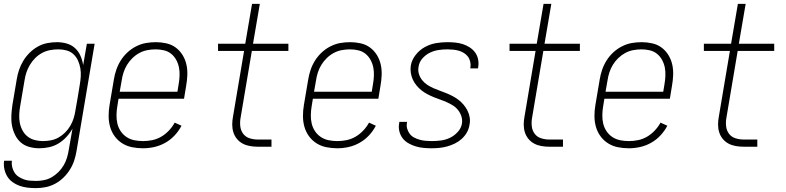

<svg xmlns="http://www.w3.org/2000/svg" viewBox="-24 -755 4044 988"><path d="M161 213Q139 213 117.5 210.5Q96 208 76.5 201Q57 194 40.5 182Q24 170 13.5 153Q3 136 -1.5 115Q-6 94 -3 72H37Q35 88 38.5 103.5Q42 119 50 132Q58 145 70.5 153.5Q83 162 97.5 167.5Q112 173 128 174.5Q144 176 161 176Q181 176 202 172Q223 168 242 157Q261 146 277 130Q293 114 304 95Q315 76 321 55.5Q327 35 330 15L349 -93Q336 -70 317.5 -50Q299 -30 276.5 -16.5Q254 -3 228.5 2.5Q203 8 178 8Q152 8 126.5 1Q101 -6 82.5 -22.5Q64 -39 53 -62Q42 -85 37.5 -110Q33 -135 34.5 -162Q36 -189 40 -216L62 -346Q66 -371 74 -395Q82 -419 95.5 -441.5Q109 -464 128 -483Q147 -502 170 -515Q193 -528 218.5 -533Q244 -538 269 -538Q295 -538 319.5 -531Q344 -524 362 -507.5Q380 -491 390 -468Q400 -445 404 -420L423 -530H463L370 21Q366 46 358 70.5Q350 95 336 117.5Q322 140 302.5 159Q283 178 259.5 190.5Q236 203 211 208Q186 213 161 213ZM197 -29Q217 -29 238 -33Q259 -37 277.5 -47.5Q296 -58 311.5 -73.5Q327 -89 338 -108Q349 -127 355 -146.5Q361 -166 364 -186Q370 -219 375.5 -251.5Q381 -284 386 -316Q390 -338 391.5 -360Q393 -382 389.5 -403Q386 -424 377.5 -443Q369 -462 354 -476Q339 -490 318.5 -495.5Q298 -501 276 -501Q255 -501 233.5 -497Q212 -493 192.5 -482.5Q173 -472 157 -456Q141 -440 129.5 -420.5Q118 -401 111.5 -381Q105 -361 102 -340L80 -210Q76 -188 75 -165.5Q74 -143 78 -122.5Q82 -102 92 -83.5Q102 -65 118 -52.5Q134 -40 154.5 -34.5Q175 -29 197 -29Z M712 8Q683 8 655.5 2.5Q628 -3 605 -17.5Q582 -32 566 -54Q550 -76 542.5 -102.5Q535 -129 535 -158Q535 -187 540 -216L562 -346Q566 -371 574.5 -396Q583 -421 597.5 -444Q612 -467 632 -485.5Q652 -504 676.5 -516.5Q701 -529 726.5 -533.5Q752 -538 778 -538Q805 -538 832 -532Q859 -526 880 -510.5Q901 -495 915 -472.5Q929 -450 935 -424Q941 -398 940 -370Q939 -342 934 -314L923 -247H586L580 -210Q576 -187 575.5 -163.5Q575 -140 580 -119Q585 -98 597 -80Q609 -62 627 -50Q645 -38 667 -33.5Q689 -29 712 -29Q736 -29 760 -34Q784 -39 805.5 -51.5Q827 -64 845 -83Q863 -102 875 -124L910 -108Q896 -81 874.5 -58Q853 -35 826 -20Q799 -5 770 1.5Q741 8 712 8ZM592 -283H889L895 -320Q899 -342 900 -364.5Q901 -387 897 -407.5Q893 -428 883 -446.5Q873 -465 857 -478Q841 -491 820 -496Q799 -501 777 -501Q756 -501 734.5 -497Q713 -493 693.5 -482.5Q674 -472 657.5 -456Q641 -440 629.5 -421Q618 -402 611.5 -381.5Q605 -361 602 -340Z M1303 0Q1282 0 1262 -3.5Q1242 -7 1225 -16Q1208 -25 1195.5 -40Q1183 -55 1177 -74Q1171 -93 1171 -113.5Q1171 -134 1175 -155L1232 -493H1098V-530H1238L1273 -735H1313L1278 -530H1460V-493H1272L1214 -149Q1210 -127 1212.5 -105Q1215 -83 1227.5 -66.5Q1240 -50 1260.5 -43.5Q1281 -37 1303 -37H1373V0Z M1712 8Q1683 8 1655.5 2.5Q1628 -3 1605 -17.5Q1582 -32 1566 -54Q1550 -76 1542.5 -102.5Q1535 -129 1535 -158Q1535 -187 1540 -216L1562 -346Q1566 -371 1574.5 -396Q1583 -421 1597.5 -444Q1612 -467 1632 -485.5Q1652 -504 1676.5 -516.5Q1701 -529 1726.5 -533.5Q1752 -538 1778 -538Q1805 -538 1832 -532Q1859 -526 1880 -510.5Q1901 -495 1915 -472.5Q1929 -450 1935 -424Q1941 -398 1940 -370Q1939 -342 1934 -314L1923 -247H1586L1580 -210Q1576 -187 1575.5 -163.5Q1575 -140 1580 -119Q1585 -98 1597 -80Q1609 -62 1627 -50Q1645 -38 1667 -33.5Q1689 -29 1712 -29Q1736 -29 1760 -34Q1784 -39 1805.5 -51.5Q1827 -64 1845 -83Q1863 -102 1875 -124L1910 -108Q1896 -81 1874.5 -58Q1853 -35 1826 -20Q1799 -5 1770 1.5Q1741 8 1712 8ZM1592 -283H1889L1895 -320Q1899 -342 1900 -364.5Q1901 -387 1897 -407.5Q1893 -428 1883 -446.5Q1873 -465 1857 -478Q1841 -491 1820 -496Q1799 -501 1777 -501Q1756 -501 1734.5 -497Q1713 -493 1693.5 -482.5Q1674 -472 1657.5 -456Q1641 -440 1629.5 -421Q1618 -402 1611.5 -381.5Q1605 -361 1602 -340Z M2197 8Q2176 8 2155 6Q2134 4 2114.5 -2Q2095 -8 2077.5 -18Q2060 -28 2048 -43.5Q2036 -59 2031 -79.5Q2026 -100 2030 -120Q2030 -122 2030.5 -124Q2031 -126 2031 -128H2071Q2071 -127 2070.5 -125.5Q2070 -124 2070 -123Q2067 -107 2071.5 -92Q2076 -77 2085 -65.5Q2094 -54 2107.5 -47Q2121 -40 2135.5 -36Q2150 -32 2165.5 -30.5Q2181 -29 2197 -29Q2220 -29 2244 -32Q2268 -35 2290.5 -45.5Q2313 -56 2331 -75.5Q2349 -95 2353 -119Q2356 -138 2350.5 -155.5Q2345 -173 2334 -187.5Q2323 -202 2308 -211.5Q2293 -221 2276.5 -228.5Q2260 -236 2242.5 -242Q2225 -248 2208 -255Q2191 -262 2175 -270.5Q2159 -279 2145 -290Q2131 -301 2119.5 -315Q2108 -329 2100.5 -345Q2093 -361 2090 -380Q2087 -399 2090 -418Q2095 -447 2115 -472.5Q2135 -498 2162.5 -513Q2190 -528 2219.5 -533Q2249 -538 2278 -538Q2298 -538 2318.5 -536Q2339 -534 2357.5 -528Q2376 -522 2392.5 -511.5Q2409 -501 2420.5 -485.5Q2432 -470 2436 -450.5Q2440 -431 2437 -411Q2437 -409 2436.5 -407Q2436 -405 2435 -403H2396Q2396 -404 2396 -405.5Q2396 -407 2397 -409Q2399 -423 2395.5 -438Q2392 -453 2383.5 -464Q2375 -475 2363 -482.5Q2351 -490 2337 -494Q2323 -498 2308 -499.5Q2293 -501 2278 -501Q2255 -501 2232 -497.5Q2209 -494 2187.5 -483.5Q2166 -473 2149.5 -454Q2133 -435 2130 -412Q2126 -393 2131.5 -375Q2137 -357 2148 -343Q2159 -329 2174 -319Q2189 -309 2206 -301.5Q2223 -294 2240 -288Q2257 -282 2274 -275Q2291 -268 2307 -259.5Q2323 -251 2337 -240Q2351 -229 2362.5 -215Q2374 -201 2382 -185Q2390 -169 2393 -150.5Q2396 -132 2392 -113Q2389 -92 2378.5 -73.5Q2368 -55 2352 -40.5Q2336 -26 2316.5 -16.5Q2297 -7 2277 -1.5Q2257 4 2237 6Q2217 8 2197 8Z M2803 0Q2782 0 2762 -3.5Q2742 -7 2725 -16Q2708 -25 2695.5 -40Q2683 -55 2677 -74Q2671 -93 2671 -113.5Q2671 -134 2675 -155L2732 -493H2598V-530H2738L2773 -735H2813L2778 -530H2960V-493H2772L2714 -149Q2710 -127 2712.5 -105Q2715 -83 2727.5 -66.5Q2740 -50 2760.5 -43.5Q2781 -37 2803 -37H2873V0Z M3212 8Q3183 8 3155.5 2.5Q3128 -3 3105 -17.5Q3082 -32 3066 -54Q3050 -76 3042.5 -102.5Q3035 -129 3035 -158Q3035 -187 3040 -216L3062 -346Q3066 -371 3074.5 -396Q3083 -421 3097.5 -444Q3112 -467 3132 -485.5Q3152 -504 3176.5 -516.5Q3201 -529 3226.5 -533.5Q3252 -538 3278 -538Q3305 -538 3332 -532Q3359 -526 3380 -510.5Q3401 -495 3415 -472.5Q3429 -450 3435 -424Q3441 -398 3440 -370Q3439 -342 3434 -314L3423 -247H3086L3080 -210Q3076 -187 3075.5 -163.5Q3075 -140 3080 -119Q3085 -98 3097 -80Q3109 -62 3127 -50Q3145 -38 3167 -33.5Q3189 -29 3212 -29Q3236 -29 3260 -34Q3284 -39 3305.5 -51.5Q3327 -64 3345 -83Q3363 -102 3375 -124L3410 -108Q3396 -81 3374.5 -58Q3353 -35 3326 -20Q3299 -5 3270 1.5Q3241 8 3212 8ZM3092 -283H3389L3395 -320Q3399 -342 3400 -364.5Q3401 -387 3397 -407.5Q3393 -428 3383 -446.5Q3373 -465 3357 -478Q3341 -491 3320 -496Q3299 -501 3277 -501Q3256 -501 3234.5 -497Q3213 -493 3193.5 -482.5Q3174 -472 3157.5 -456Q3141 -440 3129.5 -421Q3118 -402 3111.5 -381.5Q3105 -361 3102 -340Z M3803 0Q3782 0 3762 -3.5Q3742 -7 3725 -16Q3708 -25 3695.5 -40Q3683 -55 3677 -74Q3671 -93 3671 -113.5Q3671 -134 3675 -155L3732 -493H3598V-530H3738L3773 -735H3813L3778 -530H3960V-493H3772L3714 -149Q3710 -127 3712.5 -105Q3715 -83 3727.5 -66.5Q3740 -50 3760.5 -43.5Q3781 -37 3803 -37H3873V0Z"/></svg>

Font: iosevka_custom_sans_ss08 XLt
Style: Italic
Weight: 200
Italic angle: -10°
Designer: Belleve Invis
Foundry: Belleve Invis
Version: Version 10.3.0; ttfautohint (v1.8.3)